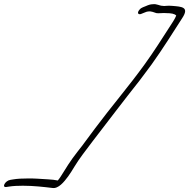

<svg xmlns="http://www.w3.org/2000/svg" viewBox="-72 -797 936 950"><path d="M678 -478C738 -562 782 -634 830 -708C866 -763 827 -764 779 -768C769 -769 759 -769 749 -768C742 -767 737 -767 734 -768C716 -768 705 -779 683 -776C674 -776 663 -773 650 -767L635 -761C630 -759 623 -755 619 -750C602 -731 614 -721 631 -730L646 -736C653 -739 657 -740 660 -740C678 -743 690 -735 702 -732C712 -730 739 -734 751 -732C775 -732 792 -729 800 -720C795 -706 778 -680 766 -662C729 -605 691 -544 644 -479C566 -371 476 -266 397 -160C364 -117 342 -84 312 -47C277 -3 253 37 228 77L219 90C217 92 215 94 214 96C186 90 147 90 111 87C96 86 82 86 67 86C40 86 14 87 -9 91L-21 93C-47 97 -66 133 -39 128L-26 126C-7 123 18 122 41 122C95 122 145 128 187 133C217 138 245 103 265 76C275 62 286 45 296 28C321 -13 350 -50 384 -95C464 -199 539 -298 619 -399C639 -426 659 -452 678 -478Z"/></svg>

Font: Stray Cat
Style: UltObl
Weight: 400
Version: Version 1.0